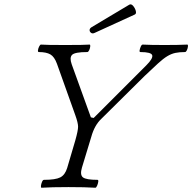

<svg xmlns="http://www.w3.org/2000/svg" viewBox="-20 -877 901 900"><path d="M175 3Q171 3 172 -6Q173 -15 177 -24.5Q181 -34 186 -34Q240 -34 262.5 -45.5Q285 -57 295 -90L333 -219Q346 -265 346 -283Q346 -301 333 -337L247 -578Q235 -611 216 -622Q197 -633 162 -633Q157 -633 158 -641.5Q159 -650 163.5 -659Q168 -668 172 -668Q184 -667 212.5 -666.5Q241 -666 286 -666Q330 -666 358.5 -666.5Q387 -667 400 -668Q404 -668 403 -659Q402 -650 398 -641.5Q394 -633 389 -633Q331 -633 318 -620Q305 -607 316 -576L406 -327L419 -324L666 -571Q698 -603 693.5 -618Q689 -633 638 -633Q633 -633 634.5 -641.5Q636 -650 640 -659Q644 -668 649 -668Q667 -667 692.5 -666.5Q718 -666 751 -666Q784 -666 810.5 -666.5Q837 -667 858 -668Q862 -668 861 -659Q860 -650 856 -641.5Q852 -633 847 -633Q821 -633 802 -629Q783 -625 764 -613.5Q745 -602 720.5 -579.5Q696 -557 658 -521L455 -320Q423 -290 408 -236L364 -91Q354 -57 369 -45.5Q384 -34 437 -34Q442 -34 440.5 -24.5Q439 -15 435 -6Q431 3 427 3Q380 0 301 0Q221 0 175 3ZM424 -723Q414 -718 407 -723Q400 -728 400 -736Q400 -744 410 -750L586 -855Q595 -860 604 -849.5Q613 -839 616.5 -826Q620 -813 612 -809Z"/></svg>

Font: Junicode SmExp
Style: Italic
Weight: 400
Width: 6
Italic angle: -11°
Designer: Peter S. Baker
Version: Version 2.205; ttfautohint (v1.8.4)